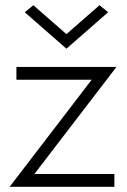

<svg xmlns="http://www.w3.org/2000/svg" viewBox="-20 -717 488 737"><path d="M235 -586 362 -697 395 -670 235 -530 75 -670 108 -697ZM332 -411H43V-460H427L112 -49H419V0H17Z"/></svg>

Font: Jost* Light
Style: Regular
Weight: 300
Version: Version 3.7